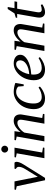

<svg xmlns="http://www.w3.org/2000/svg" viewBox="1098 -1800 712 2947"><g transform="rotate(-90 1453.5 -326.0)"><path d="M366.7 -394Q366.7 -412.1 356.4 -422.9Q346.2 -433.6 334.5 -437L338.4 -459H431.2Q443.8 -447.8 443.8 -428.2Q443.8 -385.3 403.3 -320.8L196.8 9.8H161.1L68.8 -424.8L13.7 -437L18.1 -459H143.1L213.9 -101.6L335.4 -299.8Q366.7 -350.6 366.7 -394Z M586.4 -34.2 663.1 -22 659.2 0H499.5L574.2 -424.8L511.2 -437L515.1 -459H661.1ZM691.4 -608.9Q691.4 -587.4 675.8 -571.8Q660.2 -556.2 638.2 -556.2Q616.7 -556.2 601.1 -571.8Q585.4 -587.4 585.4 -608.9Q585.4 -630.9 601.1 -646.5Q616.7 -662.1 638.2 -662.1Q660.2 -662.1 675.8 -646.5Q691.4 -630.9 691.4 -608.9Z M1090.3 -365.2Q1090.3 -387.2 1078.6 -400.9Q1066.9 -414.6 1041.5 -414.6Q1005.4 -414.6 962.6 -383.8Q919.9 -353 892.1 -307.6L838.4 0H757.3L832 -425.3L774.4 -437.5L778.3 -459.5H914.1L900.9 -365.7Q941.9 -418.5 985.8 -444.8Q1029.8 -471.2 1072.3 -471.2Q1121.6 -471.2 1146.5 -444.6Q1171.4 -418 1171.4 -368.2Q1171.4 -361.3 1169.4 -347.2Q1167.5 -333 1116.2 -33.7L1180.2 -22L1176.3 0H1029.3L1079.1 -284.2Q1090.3 -346.2 1090.3 -365.2Z M1599.6 -69.3Q1560.1 -32.7 1510.7 -11.5Q1461.4 9.8 1417 9.8Q1338.4 9.8 1295.4 -35.6Q1252.4 -81.1 1252.4 -161.1Q1252.4 -246.1 1286.6 -316.2Q1320.8 -386.2 1384 -428.7Q1447.3 -471.2 1516.6 -471.2Q1551.3 -471.2 1590.3 -463.9Q1629.4 -456.5 1654.8 -445.8L1632.8 -317.9H1606L1598.1 -402.8Q1567.4 -433.6 1516.1 -433.6Q1469.2 -433.6 1428.5 -398.9Q1387.7 -364.3 1363.3 -302.2Q1338.9 -240.2 1338.9 -166Q1338.9 -41 1439.5 -41Q1509.3 -41 1585 -89.8Z M2086.9 -371.1Q2086.9 -304.7 2004.9 -257.8Q1922.9 -210.9 1784.7 -201.7L1782.7 -166Q1782.7 -104 1808.8 -72.5Q1835 -41 1886.2 -41Q1930.2 -41 1967.3 -55.9Q2004.4 -70.8 2036.6 -89.8L2050.8 -69.3Q2005.9 -31.2 1955.8 -10.7Q1905.8 9.8 1860.8 9.8Q1781.7 9.8 1739 -34.4Q1696.3 -78.6 1696.3 -161.1Q1696.3 -242.7 1730.7 -313.2Q1765.1 -383.8 1826.2 -427.5Q1887.2 -471.2 1954.1 -471.2Q2014.2 -471.2 2050.5 -443.6Q2086.9 -416 2086.9 -371.1ZM1788.6 -232.4Q1885.3 -239.7 1943.4 -277.8Q2001.5 -315.9 2001.5 -371.1Q2001.5 -398.4 1986.6 -416Q1971.7 -433.6 1943.4 -433.6Q1909.2 -433.6 1877 -405.8Q1844.7 -377.9 1821.3 -331.1Q1797.9 -284.2 1788.6 -232.4Z M2478 -365.2Q2478 -387.2 2466.3 -400.9Q2454.6 -414.6 2429.2 -414.6Q2393.1 -414.6 2350.3 -383.8Q2307.6 -353 2279.8 -307.6L2226.1 0H2145L2219.7 -425.3L2162.1 -437.5L2166 -459.5H2301.8L2288.6 -365.7Q2329.6 -418.5 2373.5 -444.8Q2417.5 -471.2 2460 -471.2Q2509.3 -471.2 2534.2 -444.6Q2559.1 -418 2559.1 -368.2Q2559.1 -361.3 2557.1 -347.2Q2555.2 -333 2503.9 -33.7L2567.9 -22L2564 0H2417L2466.8 -284.2Q2478 -346.2 2478 -365.2Z M2738.3 -85Q2738.3 -63 2749.3 -52Q2760.3 -41 2777.3 -41Q2813 -41 2851.6 -55.7L2861.8 -32.7Q2801.8 9.8 2740.2 9.8Q2701.7 9.8 2679.4 -13.7Q2657.2 -37.1 2657.2 -79.1Q2657.2 -93.3 2659.9 -112.5Q2662.6 -131.8 2713.4 -418H2653.3L2657.2 -439.9L2722.2 -459L2789.1 -563H2820.3L2802.2 -459H2907.2L2899.4 -418H2794.4L2747.1 -149.9Q2738.3 -105 2738.3 -85Z"/></g></svg>

Font: Tinos
Style: Italic
Weight: 400
Italic angle: -16.333°
Designer: Steve Matteson
Foundry: Monotype Imaging Inc.
Version: Version 1.32